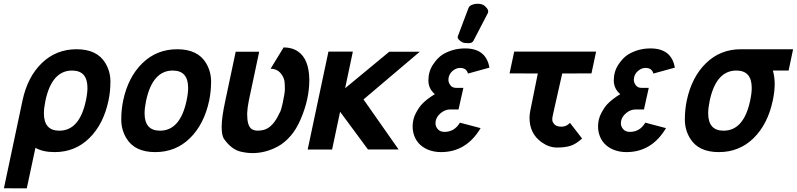

<svg xmlns="http://www.w3.org/2000/svg" viewBox="-20 -801 4270 1029"><path d="M100.6 -262.2Q127.4 -388.7 204.1 -462.9Q280.8 -537.1 390.4 -537.1Q500 -537.1 544.4 -463.4Q571.8 -418 571.8 -364.3Q571.8 -310.5 561.5 -262.2Q534.7 -135.3 458.5 -60.5Q382.3 14.2 272.9 14.2Q210 14.2 169.9 -8.8L123.5 208.5L1 208ZM223.6 -262.2Q215.3 -222.2 215.3 -193.8Q215.3 -100.6 297.9 -100.6Q406.2 -100.6 440.4 -262.2Q448.7 -301.3 448.7 -330.1Q448.7 -422.9 366.2 -422.9Q258.3 -422.9 223.6 -262.2Z M763.2 -262.2Q754.9 -222.2 754.9 -193.8Q754.9 -100.6 837.4 -100.6Q945.8 -100.6 980 -262.2Q988.3 -301.3 988.3 -330.1Q988.3 -422.9 905.8 -422.9Q797.9 -422.9 763.2 -262.2ZM640.1 -262.2Q667 -388.7 743.7 -462.9Q820.3 -537.1 929.9 -537.1Q1039.6 -537.1 1084 -463.4Q1111.3 -418 1111.3 -364.3Q1111.3 -310.5 1101.1 -262.2Q1074.2 -135.3 998 -60.5Q921.9 14.2 812 14.2Q702.1 14.2 657.7 -59.6Q629.9 -105.5 629.9 -159.7Q629.9 -213.9 640.1 -262.2Z M1394 -105Q1442.9 -118.2 1477.5 -194.3Q1485.4 -203.1 1496.1 -253.4Q1506.8 -303.7 1506.8 -323.2Q1506.8 -342.8 1505.1 -361.3Q1503.4 -379.9 1492.2 -397.5Q1470.2 -432.6 1430.2 -432.6L1500 -546.9Q1545.9 -546.9 1578.1 -524.4Q1635.7 -484.4 1637.7 -376V-371.6Q1637.7 -270.5 1592.3 -164.1Q1569.3 -109.4 1537.8 -73Q1506.3 -36.6 1470.2 -16.6Q1403.8 19.5 1333 19.5Q1304.2 19.5 1270 11.7Q1220.2 0 1180.2 -57.1Q1168 -74.2 1168 -122.6Q1168 -170.9 1187.5 -261.2L1243.2 -523.9H1369.1L1313.5 -261.7Q1305.7 -223.1 1304.7 -193.4V-187Q1304.7 -127 1328.1 -109.9Q1343.3 -100.1 1362.3 -100.8Q1381.3 -101.6 1394 -105Z M1802.7 -202.1 1759.8 0.5H1628.9L1740.2 -524.4H1871.1L1829.6 -328.1L2066.4 -523.9H2230L1928.2 -268.1L2116.2 0H1952.1Z M2517.1 -582Q2510.7 -569.8 2492.9 -569.8Q2475.1 -569.8 2466.6 -571.3Q2458 -572.8 2446.8 -581.5Q2429.2 -595.2 2433.6 -606.4L2490.7 -757.8Q2495.1 -769 2508.5 -774.7Q2522 -780.3 2533.7 -780.8H2540Q2564.9 -780.8 2578.1 -769Q2604 -746.6 2593.3 -728.5ZM2555.7 -114.3Q2479.5 14.2 2343.3 14.2Q2305.7 14.2 2273.4 1Q2210.9 -25.4 2195.3 -89.4Q2191.4 -106.4 2191.4 -122.1Q2191.4 -162.1 2208.7 -194.6Q2226.1 -227.1 2241.2 -242.7Q2267.6 -270.5 2310.5 -296.4Q2275.9 -325.7 2275.9 -370.1Q2275.9 -417.5 2300.8 -455.1Q2325.7 -492.7 2354 -509.8Q2407.7 -541.5 2472.7 -541.5Q2585.4 -541.5 2603 -438.5L2487.8 -406.7Q2485.4 -419.4 2475.1 -428.2Q2464.8 -437 2445.6 -437Q2426.3 -437 2408.2 -422.9Q2383.3 -403.3 2383.3 -372.1Q2383.3 -358.4 2393.8 -344.2Q2404.3 -330.1 2424.3 -330.1H2463.4L2437.5 -214.4H2392.1Q2366.2 -214.4 2343.3 -195.8Q2314 -171.9 2314 -140.1Q2314 -123 2326.4 -108.6Q2338.9 -94.2 2362.3 -94.2Q2415.5 -94.2 2444.8 -143.6Z M2941.4 -176.3Q2939.9 -169.4 2939.9 -158.4Q2939.9 -147.5 2951.2 -134.8Q2962.4 -122.1 2989.3 -122.1Q3016.1 -122.1 3034.7 -142.6L3099.6 -58.6Q3066.9 -28.8 3037.4 -19.5Q3007.8 -10.3 2965.1 -10.3Q2922.4 -10.3 2882.8 -38.6Q2817.9 -85 2817.9 -169.4Q2817.9 -183.6 2821.3 -204.1L2862.3 -407.2L2710.9 -407.7L2735.8 -524.4H3174.8L3149.9 -407.7L2993.2 -407.2L2947.3 -204.1Z M3549.3 -114.3Q3473.1 14.2 3336.9 14.2Q3299.3 14.2 3267.1 1Q3204.6 -25.4 3189 -89.4Q3185.1 -106.4 3185.1 -122.1Q3185.1 -162.1 3202.4 -194.6Q3219.7 -227.1 3234.9 -242.7Q3261.2 -270.5 3304.2 -296.4Q3269.5 -325.7 3269.5 -370.1Q3269.5 -417.5 3294.4 -455.1Q3319.3 -492.7 3347.7 -509.8Q3401.4 -541.5 3466.3 -541.5Q3579.1 -541.5 3596.7 -438.5L3481.4 -406.7Q3479 -419.4 3468.8 -428.2Q3458.5 -437 3439.2 -437Q3419.9 -437 3401.9 -422.9Q3377 -403.3 3377 -372.1Q3377 -358.4 3387.5 -344.2Q3397.9 -330.1 3418 -330.1H3457L3431.2 -214.4H3385.7Q3359.9 -214.4 3336.9 -195.8Q3307.6 -171.9 3307.6 -140.1Q3307.6 -123 3320.1 -108.6Q3332.5 -94.2 3356 -94.2Q3409.2 -94.2 3438.5 -143.6Z M3660.6 -262.2Q3687.5 -388.7 3764.2 -462.9Q3840.8 -537.1 3950.2 -537.1H4230.5L4206.5 -422.9H4122.1Q4131.8 -389.6 4131.8 -350.1Q4131.8 -310.5 4121.6 -262.2Q4094.7 -135.3 4018.6 -60.5Q3942.4 14.2 3832.5 14.2Q3722.7 14.2 3678.2 -59.6Q3650.4 -105.5 3650.4 -159.7Q3650.4 -213.9 3660.6 -262.2ZM3783.7 -262.2Q3775.4 -222.2 3775.4 -193.8Q3775.4 -100.6 3857.9 -100.6Q3966.3 -100.6 4000.5 -262.2Q4008.8 -301.3 4008.8 -330.1Q4008.8 -422.9 3926.3 -422.9Q3818.4 -422.9 3783.7 -262.2Z"/></svg>

Font: Tuffy
Style: BoldItalic
Weight: 700
Italic angle: -12°
Designer: Thatcher Ulrich, Karoly Barta, Michael Everson
Version: Version 001.271